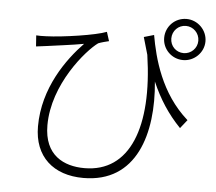

<svg xmlns="http://www.w3.org/2000/svg" viewBox="-57 -870 1115 991"><g transform="rotate(5 500.0 -374.0)"><path d="M800 -699C800 -739 831 -770 870 -770C908 -770 940 -739 940 -699C940 -660 908 -629 870 -629C830 -629 800 -660 800 -699ZM763 -699C763 -641 810 -593 870 -593C928 -593 977 -641 977 -699C977 -758 928 -806 870 -806C810 -806 763 -758 763 -699ZM104 -654 108 -597C127 -599 145 -602 163 -604C203 -610 296 -621 354 -632C269 -544 154 -387 154 -187C154 -30 255 58 410 58C685 58 761 -201 735 -470C773 -382 821 -308 885 -242L920 -286C776 -413 731 -590 710 -709L658 -694L684 -604C739 -233 646 7 411 7C305 7 202 -41 202 -197C202 -410 366 -598 426 -641C440 -647 468 -654 481 -657L466 -704C411 -682 242 -657 156 -654C138 -653 117 -653 104 -654Z"/></g></svg>

Font: Noto Sans HK Light
Style: Regular
Weight: 300
Designer: Ryoko NISHIZUKA 西塚涼子 (kana, bopomofo & ideographs); Paul D. Hunt (Latin, Greek & Cyrillic); Sandoll Communications 산돌커뮤니
Foundry: Adobe
Version: Version 2.004;hotconv 1.0.118;makeotfexe 2.5.65603